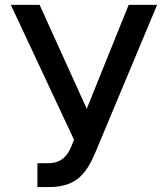

<svg xmlns="http://www.w3.org/2000/svg" viewBox="-20 -747 680 777"><path d="M131.4 9.9H181.1C294.7 9.9 332.4 -53.6 364.3 -126.1L615.8 -727.3H500.7L331 -306.8L140.3 -727.3H23.8L279.5 -181.5L269.2 -155.5C253.6 -117.5 229.4 -86.6 175.1 -86.6H131.4Z"/></svg>

Font: Magic Ui Pro Medium
Style: Regular
Weight: 500
Designer: Stefan Endress, Andreas Faust
Version: Version 1.000;FEAKit 1.0